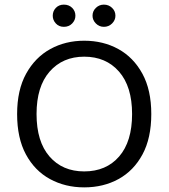

<svg xmlns="http://www.w3.org/2000/svg" viewBox="-20 -797 729 830"><path d="M634 -304Q634 -200 596 -129.5Q558 -59 492.5 -23Q427 13 344 13Q262 13 196 -23Q130 -59 92 -129.5Q54 -200 54 -304Q54 -408 93 -478.5Q132 -549 197.5 -585Q263 -621 344 -621Q426 -621 491.5 -585Q557 -549 595.5 -478.5Q634 -408 634 -304ZM551 -304Q551 -423 494.5 -487.5Q438 -552 344 -552Q251 -552 194.5 -487.5Q138 -423 138 -304Q138 -185 194 -120.5Q250 -56 344 -56Q439 -56 495 -120.5Q551 -185 551 -304ZM306 -729Q306 -710 292 -695.5Q278 -681 256 -681Q235 -681 221.5 -695.5Q208 -710 208 -729Q208 -749 221.5 -763Q235 -777 256 -777Q278 -777 292 -763Q306 -749 306 -729ZM479 -729Q479 -710 464.5 -695.5Q450 -681 429 -681Q409 -681 394.5 -695.5Q380 -710 380 -729Q380 -749 394.5 -763Q409 -777 429 -777Q450 -777 464.5 -763Q479 -749 479 -729Z"/></svg>

Font: Baloo Paaji 2
Style: Regular
Weight: 400
Designer: Shuchita Grover, Noopur Datye and Ek Type
Foundry: Ek Type
Version: Version 1.700